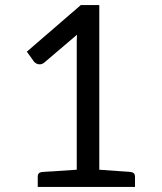

<svg xmlns="http://www.w3.org/2000/svg" viewBox="-20 -738 641 758"><path d="M129 0V-41Q129 -57 146 -59L283 -68V-557Q283 -568 283 -579Q283 -590 284 -601L156 -492Q147 -484 137 -484Q129 -484 123 -487.5Q117 -491 114 -495L86 -534L299 -718H372V-68L496 -59Q513 -57 513 -41V0Z"/></svg>

Font: Aleo
Style: Regular
Weight: 400
Designer: Alessio Laiso
Foundry: Alessio Laiso
Version: Version 2.001; ttfautohint (v1.8.4.7-5d5b);gftools[0.9.29]